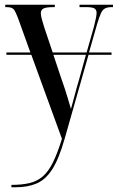

<svg xmlns="http://www.w3.org/2000/svg" viewBox="-20 -556 496 809"><path d="M28 223Q72 223 104 215.5Q136 208 160 187.5Q184 167 203 128.5Q222 90 241 29L112 -325H7V-335H108L59 -471Q46 -507 38 -516.5Q30 -526 8 -526H2V-536H211V-526H205Q174 -526 163 -520Q152 -514 152 -500Q152 -490 156.5 -474.5Q161 -459 167 -439L202 -335H345L376 -444Q387 -487 387 -502Q387 -514 378.5 -520Q370 -526 342 -526H315V-536H456V-526H451Q433 -526 422.5 -520.5Q412 -515 405 -499.5Q398 -484 389 -454L355 -335H450V-325H353L252 30Q228 114 200 157.5Q172 201 134.5 217Q97 233 46 233H28ZM236 -232Q248 -198 254 -179.5Q260 -161 265 -144Q270 -127 279 -97Q286 -121 294.5 -154Q303 -187 313 -220L342 -325H205Z"/></svg>

Font: Noto Serif Display ExtraCondensed Medium
Style: Regular
Weight: 500
Width: 2
Designer: Monotype Design Team
Foundry: Monotype Imaging Inc.
Version: Version 2.009